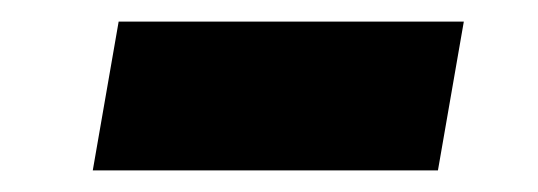

<svg xmlns="http://www.w3.org/2000/svg" viewBox="-20 -397 499 178"><path d="M66 -239H386L410 -377H90Z"/></svg>

Font: Fixel Display 20240404 ExBold
Style: Italic
Weight: 800
Italic angle: -10°
Designer: AlfaBravo + MacPaw
Foundry: Kyrylo Tkachov, Marchela Mozhyna, Serhii Makarenko, Maria Weinstein, Zakhar Kryvoshyya
Version: Version 1.211;Glyphs 3.2 (3225)